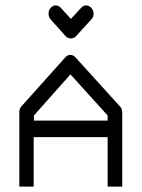

<svg xmlns="http://www.w3.org/2000/svg" viewBox="-20 -739 526 710"><path d="M167.5 -710Q176 -719 185.5 -719Q197 -719 205 -710L242 -669L280 -710Q288 -719 298 -719Q309.5 -719 317.8 -709.5Q326 -700 326 -688Q326 -676 317.5 -667L261 -605Q254 -597 241 -597Q230.5 -597 223 -605L167.5 -667Q159.5 -676 159.5 -689Q159.5 -701.5 167.5 -710ZM104.5 -232V-49H51.5V-325Q51.5 -336.5 59.5 -346L221.5 -527Q230 -536 239.5 -536Q251 -536 259 -527L424 -345Q432 -336.5 432 -324V-49H378V-232ZM105.5 -293H378V-312L240.5 -464L105.5 -312Z"/></svg>

Font: 3270 Nerd Font Mono SemCond
Style: Regular
Weight: 400
Monospace: yes
Version: Version 3.0.1;Nerd Fonts 3.1.1